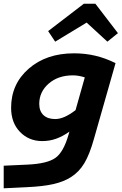

<svg xmlns="http://www.w3.org/2000/svg" viewBox="-25 -778 659 1037"><path d="M345 -50 350 -67Q313 -41 277.5 -28.5Q242 -16 203 -16Q131 -16 83 -65.5Q35 -115 35 -196Q35 -324 130 -407Q225 -490 375 -490Q435 -490 490 -477Q545 -464 599 -437L483 -30Q459 56 430.5 103.5Q402 151 359 178Q321 203 264.5 216Q208 229 119 233L-5 239V117L125 111Q230 106 274 75Q318 44 345 -50ZM369 -371Q289 -371 238 -326.5Q187 -282 187 -217Q187 -178 209.5 -156.5Q232 -135 273 -135Q297 -135 323.5 -146.5Q350 -158 383 -183L433 -360Q418 -365 401.5 -368Q385 -371 369 -371ZM273 -553 235 -610 428 -758H490L612 -599L555 -553L443 -656Z"/></svg>

Font: Intel One Mono
Style: Bold Italic
Weight: 700
Italic angle: -16°
Monospace: yes
Designer: Fred Shallcrass
Foundry: Frere-Jones Type LLC
Version: Version 1.400;hotconv 1.1.0;makeotfexe 2.6.0;FJTRelease1.4